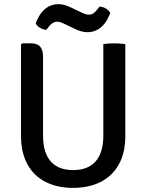

<svg xmlns="http://www.w3.org/2000/svg" viewBox="-20 -897 709 930"><path d="M587 -239.8Q587 -157.2 555.7 -100.8Q524.4 -44.5 467.4 -15.7Q410.4 13.1 333.9 13.1Q257.7 13.1 201 -15.7Q144.3 -44.5 113 -100.8Q81.8 -157.2 81.8 -239.8V-681.1L88.1 -687.2H128.9Q161.4 -687.2 175 -670.7Q188.5 -654.2 188.5 -619.4V-239.9Q188.5 -157.9 225.4 -115.5Q262.3 -73.2 334.2 -73.2Q406.3 -73.2 443.4 -115.5Q480.5 -157.9 480.5 -239.9V-683Q492.2 -685.2 506.3 -686.1Q520.3 -687.1 532.4 -687.1Q544.3 -687.1 559.6 -686.1Q574.8 -685.2 587 -683ZM288.6 -782.9Q280 -787.1 272.2 -789.5Q264.4 -791.9 255.7 -791.9Q245 -791.9 234.7 -785.2Q224.4 -778.5 216 -767.3L204.6 -752.7Q189.4 -753.4 174 -762.2Q158.6 -771 153 -784.4L159.9 -800.5Q175.6 -836.4 201.8 -856.7Q228 -876.9 263.3 -876.9Q280.3 -876.9 295.2 -872Q310 -867.1 322.2 -861.4L375.6 -836Q384.6 -831.5 393.9 -828.7Q403.3 -826 411 -826Q421.8 -826 431.9 -832.4Q442 -838.7 450.7 -850.6L462.1 -865.1Q477.9 -864.6 493 -855.8Q508.1 -846.9 514 -833.5L506.8 -817.3Q491.1 -781.2 464.8 -761.1Q438.5 -741 403.8 -741Q386.4 -741 371.2 -745.9Q356 -750.7 344.5 -756.2Z"/></svg>

Font: Signika SC
Style: Regular
Weight: 300
Designer: Anna Giedryś
Foundry: Anna Giedryś
Version: Version 2.000